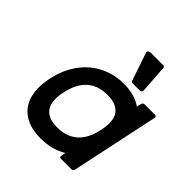

<svg xmlns="http://www.w3.org/2000/svg" viewBox="-165 -689 812 812"><g transform="rotate(45 241.0 -283.0)"><path d="M474.1 -403.3Q478 -403.3 480.5 -400.4Q482.9 -397.5 481.9 -393.6L398.4 0Q397.5 3.9 393.8 6.8Q390.1 9.8 386.2 9.8H323.2Q319.3 9.8 317.1 6.8Q314.9 3.9 315.9 0L319.8 -20.5Q267.6 9.8 201.7 9.8Q156.7 9.8 123.8 -4.2Q90.8 -18.1 71 -44.7Q51.3 -71.3 45.9 -109.6Q40.5 -147.9 50.8 -196.8Q61 -245.1 82.8 -283.4Q104.5 -321.8 135.5 -348.4Q166.5 -375 205.6 -389.2Q244.6 -403.3 289.6 -403.3Q321.3 -403.3 348.1 -395.5Q375 -387.7 395 -373.5L399.4 -393.6Q400.4 -397.5 403.8 -400.4Q407.2 -403.3 411.1 -403.3ZM349.1 -290.5Q327.1 -320.8 272 -320.8Q159.7 -320.8 133.3 -196.8Q106.9 -72.8 219.2 -72.8Q273.9 -72.8 309.1 -103.3Q344.2 -133.8 357.4 -196.8Q371.1 -260.3 349.1 -290.5ZM261.2 -561.5Q259.3 -566.9 263.2 -571.5Q267.1 -576.2 272.9 -576.2H350.6Q353.5 -576.2 356 -574Q358.4 -571.8 358.4 -568.8L367.2 -442.4Q367.7 -437.5 364.3 -433.8Q360.8 -430.2 355.5 -430.2H312Q309.6 -430.2 307.4 -431.6Q305.2 -433.1 304.2 -435.1Z"/></g></svg>

Font: Fibel Nord
Style: Bold Italic
Weight: 700
Designer: Peter Wiegel
Foundry: Peter Wioegel
Version: Version 000.000